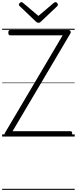

<svg xmlns="http://www.w3.org/2000/svg" viewBox="-20 -1279 720 1799"><path d="M43 0Q35 0 29.5 -5Q24 -10 23 -18Q22 -26 26 -33L567 -948H75Q67 -948 62.5 -953.5Q58 -959 58 -973Q58 -987 62.5 -992.5Q67 -998 75 -998H622Q635 -998 640.5 -987Q646 -976 639 -965L98 -50H639Q648 -50 652 -45Q656 -40 656 -26Q656 -12 652 -6Q648 0 639 0ZM500 -1259Q508 -1259 515 -1251.5Q522 -1244 522 -1235Q522 -1232 521.5 -1229Q521 -1226 517 -1222L365 -1078Q360 -1073 354.5 -1069.5Q349 -1066 340 -1066Q331 -1066 326 -1069.5Q321 -1073 315 -1078L163 -1223Q159 -1227 158 -1230Q157 -1233 157 -1235Q157 -1244 165 -1251.5Q173 -1259 180 -1259Q185 -1259 188.5 -1256.5Q192 -1254 197 -1251L340 -1130L483 -1251Q488 -1254 491.5 -1256.5Q495 -1259 500 -1259ZM0 490H680V500H0ZM0 -20H680V0H0ZM0 -505H680V-500H0ZM0 -1010H680V-1000H0Z"/></svg>

Font: Playwrite NG Modern Guides
Style: Regular
Weight: 400
Designer: Veronika Burian, José Scaglione
Foundry: TypeTogether
Version: Version 1.003